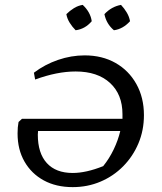

<svg xmlns="http://www.w3.org/2000/svg" viewBox="-20 -759 664 787"><path d="M278 8Q210 8 159.5 -19.5Q109 -47 80.5 -96.5Q52 -146 52 -212Q52 -238 56 -259L70 -272H482Q482 -282 482 -291Q482 -372 431 -419Q380 -466 290 -466Q214 -466 124 -433L119 -461Q164 -495 218 -513.5Q272 -532 327 -532Q399 -532 453.5 -501Q508 -470 539 -414.5Q570 -359 570 -287Q570 -225 547.5 -171.5Q525 -118 485 -77.5Q445 -37 392 -14.5Q339 8 278 8ZM135 -207Q135 -131 172 -90.5Q209 -50 278 -50Q333 -50 403 -78Q428 -109 446 -146.5Q464 -184 473 -222H136Q135 -213 135 -207ZM319 -739Q351 -709 356 -672Q329 -640 290 -635Q276 -649 265.5 -666Q255 -683 252 -701Q266 -715 283 -725.5Q300 -736 319 -739ZM476 -739Q490 -724 500 -707Q510 -690 513 -672Q484 -640 447 -635Q416 -661 408 -701Q437 -732 476 -739Z"/></svg>

Font: Piazzolla SC
Style: Italic
Weight: 400
Italic angle: -11.3°
Designer: Juan Pablo del Peral
Foundry: Huerta Tipografica
Version: Version 1.330